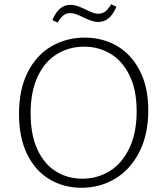

<svg xmlns="http://www.w3.org/2000/svg" viewBox="-20 -881 791 909"><path d="M70 -342Q70 -458 111.5 -539.5Q153 -621 224 -662Q295 -703 381 -703Q464 -703 532 -664.5Q600 -626 641 -548Q682 -470 682 -358Q682 -245 640 -162Q598 -79 526 -35.5Q454 8 366 8Q283 8 215.5 -31.5Q148 -71 109 -150Q70 -229 70 -342ZM627 -355Q627 -455 593.5 -523.5Q560 -592 504 -626Q448 -660 378 -660Q308 -660 250.5 -625.5Q193 -591 159 -520Q125 -449 125 -344Q125 -242 157.5 -172.5Q190 -103 245.5 -69Q301 -35 370 -35Q440 -35 498.5 -70.5Q557 -106 592 -178.5Q627 -251 627 -355ZM228 -786Q258 -858 312 -858Q330 -858 347.5 -852Q365 -846 388 -835Q408 -825 421 -820.5Q434 -816 445 -816Q463 -816 477.5 -826Q492 -836 506 -861L531 -849Q515 -811 493.5 -794Q472 -777 445 -777Q429 -777 414.5 -782Q400 -787 376 -798Q356 -808 341.5 -813.5Q327 -819 312 -819Q294 -819 280.5 -808.5Q267 -798 253 -774Z"/></svg>

Font: Bitter Pro Light
Style: Regular
Weight: 300
Designer: Sol Matas, and Bitter project Authors
Foundry: Sol Matas
Version: Version 1.010